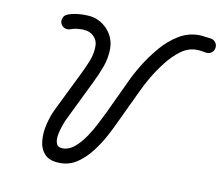

<svg xmlns="http://www.w3.org/2000/svg" viewBox="-70 -659 899 774"><g transform="rotate(10 379.5 -272.5)"><path d="M147 -564Q165 -571 185.5 -573.5Q206 -576 225 -575Q225 -575 225 -575Q225 -575 224 -575Q224 -575 224 -575Q224 -575 224 -575Q256 -575 282.5 -559.5Q309 -544 325 -517.5Q341 -491 341 -459Q341 -420 327.5 -383.5Q314 -347 297 -313Q277 -272 257 -231Q237 -190 217 -149Q212 -139 205 -119.5Q198 -100 194.5 -79.5Q191 -59 196.5 -44.5Q202 -30 223 -30Q248 -30 271 -49.5Q294 -69 313.5 -98Q333 -127 347.5 -156Q362 -185 371 -203Q387 -237 402.5 -270Q418 -303 434 -337Q449 -371 474 -412Q499 -453 531 -490.5Q563 -528 601.5 -551.5Q640 -575 684 -575Q696 -575 708 -573Q720 -571 732 -570Q744 -569 752 -559.5Q760 -550 759 -538Q758 -525 748.5 -517Q739 -509 726 -510Q716 -512 705.5 -513.5Q695 -515 684 -515Q651 -515 621 -493Q591 -471 565 -437.5Q539 -404 519 -370Q499 -336 488 -311Q472 -278 456.5 -244.5Q441 -211 425 -178Q412 -149 393 -113.5Q374 -78 348.5 -45Q323 -12 292 9Q261 30 223 30Q179 30 159 8.5Q139 -13 136 -46Q133 -79 141.5 -114Q150 -149 163 -176Q183 -217 203 -257.5Q223 -298 243 -339Q257 -367 269 -397Q281 -427 281 -459Q281 -483 264 -499Q247 -515 224 -515Q224 -515 223.5 -515Q223 -515 223 -516Q223 -516 223 -516Q223 -516 223 -516Q210 -516 195.5 -514.5Q181 -513 169 -508Q158 -504 146.5 -508.5Q135 -513 130 -525Q126 -536 130.5 -547.5Q135 -559 147 -564Z"/></g></svg>

Font: FRB American Cursive Guidelines Arrows
Style: Bold Italic
Weight: 700
Italic angle: -25°
Version: Version 2.0;Modular Font Editor K font №1